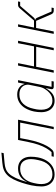

<svg xmlns="http://www.w3.org/2000/svg" viewBox="948 -1733 797 2733"><g transform="rotate(-90 1346.5 -366.5)"><path d="M229 12Q176 12 137.5 -12.5Q99 -37 79 -79.5Q59 -122 59 -176Q59 -207 63 -243.5Q67 -280 75 -320Q89 -384 110.5 -450.5Q132 -517 160 -573Q188 -629 221 -661Q253 -693 294 -710Q335 -727 397 -732L540 -745L533 -713L391 -700Q345 -696 307.5 -682Q270 -668 239 -634.5Q208 -601 179.5 -540.5Q151 -480 123 -384H126Q156 -447 202.5 -477.5Q249 -508 316 -508Q368 -508 405.5 -485Q443 -462 462.5 -421.5Q482 -381 482 -328Q482 -302 480 -276.5Q478 -251 473 -227Q460 -158 427.5 -104Q395 -50 345 -19Q295 12 229 12ZM233 -19Q311 -19 363 -71Q415 -123 434 -219L443 -264Q446 -280 447 -296.5Q448 -313 448 -330Q448 -393 414.5 -435.5Q381 -478 308 -478Q231 -478 178.5 -426Q126 -374 107 -282L98 -237Q95 -222 94 -205.5Q93 -189 93 -171Q93 -129 108 -94.5Q123 -60 154 -39.5Q185 -19 233 -19Z M482 0 489 -31H547Q577 -62 604 -108Q631 -154 653 -217Q675 -280 691 -361L721 -508H1009L907 0H873L968 -478H747L725 -362Q708 -277 685 -211Q662 -145 636 -98Q610 -51 582 -24Q568 -10 554.5 -5Q541 0 522 0Z M1553 0H1477Q1460 0 1451.5 -7.5Q1443 -15 1443 -29Q1443 -34 1444 -38.5Q1445 -43 1446 -48L1458 -111H1455Q1424 -54 1382 -21Q1340 12 1277 12Q1227 12 1190.5 -12.5Q1154 -37 1135 -80Q1116 -123 1116 -178Q1116 -204 1118.5 -229.5Q1121 -255 1126 -280Q1140 -347 1171 -401.5Q1202 -456 1251.5 -488Q1301 -520 1366 -520Q1426 -520 1465 -492.5Q1504 -465 1517 -417H1520L1538 -508H1572L1477 -31H1559ZM1282 -19Q1315 -19 1341 -29.5Q1367 -40 1392 -62Q1420 -86 1444.5 -124Q1469 -162 1478 -211L1505 -344Q1512 -378 1500.5 -411Q1489 -444 1456.5 -466.5Q1424 -489 1368 -489Q1287 -489 1235.5 -434.5Q1184 -380 1165 -286L1156 -242Q1154 -227 1152.5 -211Q1151 -195 1151 -176Q1151 -133 1164.5 -97.5Q1178 -62 1207.5 -40.5Q1237 -19 1282 -19Z M1678 0 1780 -508H1814L1768 -281H2053L2098 -508H2133L2031 0H1997L2047 -250H1762L1712 0Z M2231 0 2333 -508H2367L2321 -281H2421L2594 -482Q2608 -498 2619 -503Q2630 -508 2646 -508H2693L2686 -478H2629L2472 -295Q2460 -280 2451.5 -274.5Q2443 -269 2430 -267L2429 -264Q2442 -262 2449.5 -253.5Q2457 -245 2465 -226L2549 -31H2605L2599 0H2562Q2542 0 2529.5 -9Q2517 -18 2508 -38L2416 -251H2315L2265 0Z"/></g></svg>

Font: IBM Plex Sans ExtraLight
Style: Italic
Weight: 250
Italic angle: -11.31°
Designer: Mike Abbink, Paul van der Laan, Pieter van Rosmalen
Foundry: Bold Monday
Version: Version 3.201